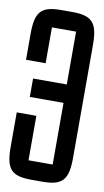

<svg xmlns="http://www.w3.org/2000/svg" viewBox="-83 -745 427 791"><g transform="rotate(10 130.5 -350.0)"><path d="M153 5C238 5 261 -22 261 -115V-585C261 -678 238 -705 153 -705H108C22 -705 0 -678 0 -585V-478H82V-628H183V-407H42V-330H183V-72H82V-258H0V-115C0 -22 22 5 108 5Z"/></g></svg>

Font: Queering
Style: Regular
Weight: 400
Designer: Adam Naccarato
Foundry: adamnac
Version: Version 2.000;hotconv 1.0.109;makeotfexe 2.5.65596